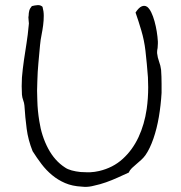

<svg xmlns="http://www.w3.org/2000/svg" viewBox="-20 -690 712 756"><path d="M614.3 -415Q616.2 -388.7 616.2 -360.4V-324.2Q613.3 -275.4 605.5 -229.5Q597.7 -183.6 584 -144Q570.3 -104.5 552.7 -79.1Q544.9 -68.4 535.6 -60.1Q526.4 -51.8 517.1 -43.9Q507.8 -36.1 499.5 -28.3Q491.2 -20.5 487.3 -10.7Q465.8 -1 443.4 9.3Q420.9 19.5 397.5 27.8Q374 36.1 350.6 41Q333 45.9 314.5 45.9Q308.6 45.9 301.8 44.9Q264.6 43 236.3 30.8Q208 18.6 185.1 -0.5Q162.1 -19.5 143.6 -43.9Q125 -68.4 108.4 -94.7Q90.8 -138.7 85 -183.1Q79.1 -227.5 76.2 -274.4Q75.2 -285.2 71.3 -295.4Q67.4 -305.7 66.4 -317.4Q65.4 -334 65.4 -350.6Q65.4 -368.2 66.4 -384.8Q69.3 -418.9 74.2 -452.6Q79.1 -486.3 84.5 -520Q89.8 -553.7 92.8 -587.9Q93.8 -592.8 93.8 -597.7Q93.8 -603.5 92.8 -608.4Q91.8 -615.2 91.8 -622.1Q91.8 -626 92.8 -628.9Q92.8 -638.7 95.2 -647.9Q97.7 -657.2 105.5 -666Q116.2 -668.9 128.9 -669.9H129.9Q140.6 -669.9 147.5 -663.1Q152.3 -645.5 152.3 -627.9Q152.3 -609.4 149.9 -590.8Q147.5 -572.3 143.6 -552.7Q139.6 -533.2 137.7 -512.7Q134.8 -478.5 131.3 -442.9Q127.9 -407.2 127 -370.1Q126 -351.6 126 -333Q126 -313.5 127 -293.9Q127.9 -254.9 134.8 -212.9Q143.6 -154.3 169.4 -105.5Q195.3 -56.6 236.3 -30.3Q246.1 -23.4 262.2 -19Q278.3 -14.6 296.9 -12.7Q309.6 -11.7 322.3 -11.7H335Q353.5 -12.7 370.1 -16.6Q424.8 -29.3 463.4 -64.5Q502 -99.6 525.4 -149.9Q548.8 -200.2 557.6 -260.7Q563.5 -302.7 563.5 -346.7Q563.5 -366.2 562.5 -385.7Q560.5 -411.1 558.1 -438Q555.7 -464.8 552.7 -490.2Q547.9 -531.2 536.6 -569.3Q525.4 -607.4 513.7 -640.6Q526.4 -660.2 538.1 -665Q543 -667 547.9 -667Q553.7 -667 559.6 -663.1Q568.4 -656.2 575.7 -641.1Q583 -626 588.4 -606.4Q593.8 -586.9 597.2 -565.9Q600.6 -544.9 601.6 -526.4V-518.6Q601.6 -509.8 600.6 -501Q598.6 -492.2 598.6 -485.4V-480.5Q600.6 -462.9 606.4 -447.3Q612.3 -431.6 614.3 -415Z"/></svg>

Font: Crafty Girls
Style: Regular
Weight: 400
Designer: Crystal Kluge
Foundry: Font Diner, Inc DBA Tart Workshop
Version: Version 1.001